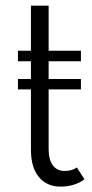

<svg xmlns="http://www.w3.org/2000/svg" viewBox="-20 -660 331 694"><path d="M91.8 -438.5H44.9V-476.6H91.8V-639.6H155.8V-476.6H272.5V-438.5H155.8V-374.5H272.5V-336.9H155.8V-121.6Q155.8 -83 170.9 -62.5Q186 -42 213.9 -42Q239.7 -42 257.8 -54.7L285.2 -12.2Q271 0 247.6 7.3Q224.1 14.6 200.2 14.6Q148.9 14.6 120.4 -20.3Q91.8 -55.2 91.8 -118.7V-336.9H44.9V-374.5H91.8Z"/></svg>

Font: Spartan MB
Style: Regular
Weight: 400
Designer: Matt Bailey, Mirko Velimirovic
Foundry: Matt Bailey
Version: Version 1.005